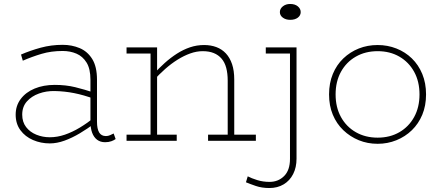

<svg xmlns="http://www.w3.org/2000/svg" viewBox="-20 -710 2227 968"><path d="M510 7Q486 7 469.5 -5.5Q453 -18 444.5 -41Q436 -64 436 -97V-308Q436 -363 416.5 -394.5Q397 -426 365.5 -439.5Q334 -453 296 -453Q238 -453 189.5 -438.5Q141 -424 95 -404L86 -435Q132 -455 185 -469.5Q238 -484 296 -484Q342 -484 381.5 -467.5Q421 -451 445 -412.5Q469 -374 469 -308V-97Q469 -60 480 -42Q491 -24 514 -24Q525 -24 535 -28.5Q545 -33 553 -37L563 -9Q555 -3 541.5 2Q528 7 510 7ZM231 13Q186 13 146.5 -4Q107 -21 83 -53.5Q59 -86 59 -132Q59 -177 84.5 -211Q110 -245 154.5 -263.5Q199 -282 256 -282Q312 -282 359 -270.5Q406 -259 457 -242V-211Q402 -231 354 -240.5Q306 -250 256 -251Q214 -252 176.5 -238.5Q139 -225 115.5 -198.5Q92 -172 92 -132Q92 -95 111.5 -69.5Q131 -44 163 -31Q195 -18 231 -18Q269 -18 307 -31Q345 -44 383 -67Q421 -90 457 -119V-88Q421 -61 382.5 -38Q344 -15 305.5 -1Q267 13 231 13Z M1128 0V-303Q1128 -340 1120.5 -368Q1113 -396 1097 -414.5Q1081 -433 1057.5 -442.5Q1034 -452 1002 -452Q971 -452 939 -440.5Q907 -429 875 -409Q843 -389 812.5 -362Q782 -335 754 -304V-336Q781 -366 810.5 -392.5Q840 -419 872 -439.5Q904 -460 938 -471.5Q972 -483 1009 -483Q1043 -483 1071 -472.5Q1099 -462 1119 -440.5Q1139 -419 1150 -386.5Q1161 -354 1161 -309V0ZM618 0V-31H871V0ZM739 0V-471H772V0ZM618 -440V-471H772V-440ZM1029 0V-31H1270V0Z M1338 238Q1300 238 1269.5 227.5Q1239 217 1220 209L1229 179Q1248 189 1277 198Q1306 207 1339 207Q1383 207 1412.5 177.5Q1442 148 1442 91V-471H1475V90Q1475 134 1458 167.5Q1441 201 1410 219.5Q1379 238 1338 238ZM1320 -440V-471H1475V-440ZM1443 -610Q1421 -610 1406 -621Q1391 -632 1391 -649Q1391 -666 1406 -678Q1421 -690 1443 -690Q1467 -690 1481.5 -678Q1496 -666 1496 -649Q1496 -632 1481.5 -621Q1467 -610 1443 -610Z M1884 15Q1833 15 1789 -3Q1745 -21 1711 -53.5Q1677 -86 1658 -131.5Q1639 -177 1639 -234Q1639 -291 1658 -337Q1677 -383 1711 -415.5Q1745 -448 1789 -465.5Q1833 -483 1884 -483Q1934 -483 1978.5 -465.5Q2023 -448 2056.5 -415.5Q2090 -383 2109 -337Q2128 -291 2128 -234Q2128 -177 2109 -131.5Q2090 -86 2056.5 -53.5Q2023 -21 1978.5 -3Q1934 15 1884 15ZM1884 -16Q1946 -16 1993.5 -43.5Q2041 -71 2068 -120Q2095 -169 2095 -234Q2095 -299 2068 -348Q2041 -397 1993.5 -424.5Q1946 -452 1884 -452Q1822 -452 1774 -424.5Q1726 -397 1699 -348Q1672 -299 1672 -234Q1672 -169 1699 -120Q1726 -71 1774 -43.5Q1822 -16 1884 -16Z"/></svg>

Font: BioRhyme ExtraBold ExtraLight
Style: Regular
Weight: 250
Version: Version 1.600;gftools[0.9.33]